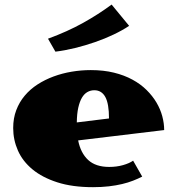

<svg xmlns="http://www.w3.org/2000/svg" viewBox="-20 -794 748 824"><path d="M186 -627.9Q270 -658.7 336.2 -695.6Q402.3 -732.4 459 -774.4L534.2 -683.1Q505.9 -664.1 468 -646Q430.2 -627.9 387.9 -613.3Q345.7 -598.6 301.8 -587.9Q257.8 -577.1 217.8 -572.3ZM36.6 -244.6Q36.6 -286.6 49.8 -321.3Q63 -356 86.2 -383.5Q109.4 -411.1 141.1 -431.6Q172.9 -452.1 210 -465.8Q247.1 -479.5 287.6 -486.3Q328.1 -493.2 369.6 -493.2Q424.3 -493.2 469 -482.2Q513.7 -471.2 548.6 -452.1Q583.5 -433.1 609.1 -407.7Q634.8 -382.3 651.6 -353.8Q668.5 -325.2 676.5 -294.9Q684.6 -264.6 684.6 -235.8L315.4 -191.4Q326.2 -137.2 358.4 -107.4Q390.6 -77.6 448.7 -77.6Q480.5 -77.6 508.1 -85.4Q535.6 -93.3 551.3 -104.5L590.3 -36.1Q572.3 -26.9 551 -18.6Q529.8 -10.3 504.2 -4.2Q478.5 2 447.5 5.6Q416.5 9.3 379.4 9.3Q290.5 9.3 226.1 -11.5Q161.6 -32.2 119.4 -67.1Q77.1 -102.1 56.9 -147.9Q36.6 -193.8 36.6 -244.6ZM447.8 -285.6Q447.8 -349.1 431.9 -377.9Q416 -406.7 384.8 -406.7Q368.7 -406.7 355 -398.9Q341.3 -391.1 331.5 -374.5Q321.8 -357.9 315.9 -331.8Q310.1 -305.7 309.6 -268.6Z"/></svg>

Font: Poller One
Style: Regular
Weight: 400
Designer: Yvonne Schttler
Foundry: Yvonne Schttler
Version: Version 1.002